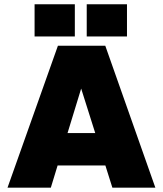

<svg xmlns="http://www.w3.org/2000/svg" viewBox="-20 -860 746 880"><path d="M377.5 -840.5H562V-693H377.5ZM138.5 -840.5H323V-693H138.5ZM692 0H495L463 -101.5H244L213 0H14.5L245.5 -650.5H462.5ZM352 -454 289.5 -250H416.5Z"/></svg>

Font: Overused Grotesk Black
Style: Regular
Weight: 900
Version: Version 0.004